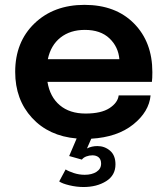

<svg xmlns="http://www.w3.org/2000/svg" viewBox="-20 -560 686 790"><path d="M380.9 41Q410.6 41 432.9 60.1Q455.1 79.1 455.1 116.2Q455.1 161.6 416.7 185.5Q378.4 209.5 323.7 209.5Q294.9 209.5 265.4 202.4Q235.8 195.3 223.6 186.5L250 137.2Q262.2 145 283.9 152.1Q305.7 159.2 328.6 159.2Q357.9 159.2 377 147Q396 134.8 396 113.3Q396 96.2 386.2 87.6Q376.5 79.1 360.4 79.1Q347.2 79.1 335 83.7Q322.8 88.4 316.9 96.7L264.6 82L295.4 9.8Q180.7 0 111.6 -75.2Q42.5 -150.4 42.5 -264.2Q42.5 -387.2 121.8 -463.6Q201.2 -540 327.6 -540Q455.6 -540 531.2 -463.6Q606.9 -387.2 606.9 -263.2Q606.9 -236.8 605 -223.1H175.3Q185.5 -161.1 226.1 -127Q266.6 -92.8 332 -92.8Q396.5 -92.8 430.7 -115.2Q464.8 -137.7 468.3 -167.5H599.6Q593.3 -100.1 528.1 -47.9Q462.9 4.4 355.5 10.7L337.9 50.8Q357.4 41 380.9 41ZM329.1 -437Q269 -437 229 -405.5Q189 -374 176.8 -316.4H471.2Q466.8 -367.7 430.2 -402.3Q393.6 -437 329.1 -437Z"/></svg>

Font: Epilogue SemiBold
Style: Regular
Weight: 600
Designer: Tyler Finck
Foundry: Etcetera Type Co
Version: Version 2.112